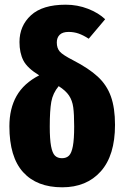

<svg xmlns="http://www.w3.org/2000/svg" viewBox="-20 -780 530 818"><path d="M470 -248Q470 -118 409.5 -50Q349 18 245 18Q137 18 78.5 -46.5Q20 -111 20 -242Q20 -317 50.5 -371Q81 -425 147 -459Q96 -490 79.5 -522.5Q63 -555 63 -601Q63 -670 112 -715Q161 -760 260 -760Q310 -760 355 -742.5Q400 -725 428 -698L358 -615Q335 -630 315 -637Q295 -644 272 -644Q247 -644 234.5 -632Q222 -620 222 -599Q222 -575 234.5 -560.5Q247 -546 292 -523Q358 -489 396.5 -453.5Q435 -418 452.5 -369Q470 -320 470 -248ZM296 -241Q296 -294 292 -323Q288 -352 274 -373Q260 -394 230 -413Q205 -383 198.5 -346Q192 -309 192 -241Q192 -187 197.5 -157.5Q203 -128 214 -117Q225 -106 244 -106Q263 -106 274 -117Q285 -128 290.5 -157.5Q296 -187 296 -241Z"/></svg>

Font: Fira Sans Extra Condensed ExtraBold
Style: Regular
Weight: 800
Width: 1
Designer: Carrois Corporate & Edenspiekermann AG
Foundry: Carrois Corporate GbR & Edenspiekermann AG
Version: Version 4.203